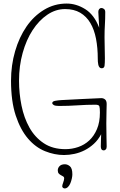

<svg xmlns="http://www.w3.org/2000/svg" viewBox="-20 -858 676 1080"><path d="M517 -269Q467 -269 416.5 -265.5Q366 -262 312 -262Q291 -262 282.5 -267Q274 -272 274 -278Q274 -288 291 -291Q308 -294 325 -295Q387 -298 441.5 -301Q496 -304 550 -306Q562 -306 571 -298.5Q580 -291 580 -273Q580 -256 579 -228Q578 -200 578 -164Q578 -119 579 -85Q580 -51 580 -33Q580 -22 574.5 -17Q569 -12 564 -12Q547 -12 547 -34Q547 -51 548 -73.5Q549 -96 549 -103Q532 -71 508 -49Q484 -27 456.5 -13Q429 1 399 7.5Q369 14 340 14Q287 14 233.5 -7.5Q180 -29 137.5 -78.5Q95 -128 68.5 -208Q42 -288 42 -404Q42 -491 65 -570Q88 -649 129 -708.5Q170 -768 228 -803Q286 -838 355 -838Q409 -838 459.5 -806.5Q510 -775 538 -702L533 -791Q533 -801 538 -807Q543 -813 550 -813Q558 -813 565 -807.5Q572 -802 572 -790Q572 -749 570 -718.5Q568 -688 568 -648Q568 -622 569 -589Q570 -556 570 -530Q570 -502 568 -488Q566 -474 552 -474Q544 -474 539.5 -479.5Q535 -485 533 -493.5Q531 -502 530.5 -511Q530 -520 530 -527Q530 -589 520 -640.5Q510 -692 488 -729Q466 -766 431 -786.5Q396 -807 346 -807Q293 -807 246 -775Q199 -743 163.5 -688.5Q128 -634 107.5 -560.5Q87 -487 87 -404Q87 -333 101 -264Q115 -195 145.5 -140.5Q176 -86 226 -52.5Q276 -19 348 -19Q385 -19 420 -31Q455 -43 482 -68Q509 -93 525.5 -132Q542 -171 542 -225Q542 -251 539 -260Q536 -269 517 -269ZM305 100Q305 87 315 76.5Q325 66 345 66Q360 66 373.5 77.5Q387 89 387 123Q387 133 384 146.5Q381 160 376 172.5Q371 185 362.5 193.5Q354 202 344 202Q339 202 334.5 198.5Q330 195 330 190Q330 183 335.5 168.5Q341 154 341 144Q341 138 335.5 134.5Q330 131 323 127.5Q316 124 310.5 118Q305 112 305 100Z"/></svg>

Font: Life Savers
Style: Regular
Weight: 400
Designer: Pablo Impallari, Rodrigo Fuenzalida, Brenda Gallo
Foundry: Pablo Impallari, Rodrigo Fuenzalida, Brenda Gallo
Version: Version 3.001; ttfautohint (v0.95) -l 8 -r 50 -G 200 -x 14 -